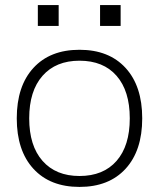

<svg xmlns="http://www.w3.org/2000/svg" viewBox="-20 -726 626 756"><path d="M293 10Q177 10 111.5 -61.5Q46 -133 46 -260Q46 -387 111.5 -458.5Q177 -530 293 -530Q409 -530 474.5 -458.5Q540 -387 540 -260Q540 -133 474.5 -61.5Q409 10 293 10ZM293 -33Q387 -33 439 -92.5Q491 -152 491 -260Q491 -368 439 -427.5Q387 -487 293 -487Q200 -487 147.5 -427.5Q95 -368 95 -260Q95 -152 147.5 -92.5Q200 -33 293 -33ZM374 -624V-706H455V-624ZM129 -624V-706H211V-624Z"/></svg>

Font: M PLUS 1 Light
Style: Regular
Weight: 300
Designer: Coji Morishita
Foundry: UNDERFOREST DESIGN
Version: Version 1.001